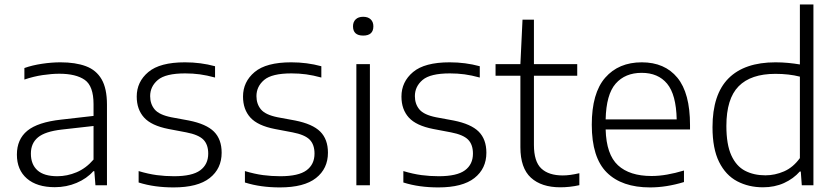

<svg xmlns="http://www.w3.org/2000/svg" viewBox="-20 -828 3741 858"><path d="M225 8.5Q145 8.5 100.2 -30.2Q55.5 -69 55.5 -137Q55.5 -205.5 102.2 -243.8Q149 -282 253.5 -293.5L398 -310V-362.5Q398 -443.5 358.8 -471Q319.5 -498.5 245 -498.5Q211.5 -498.5 170.8 -492.5Q130 -486.5 89 -472.5V-524Q124 -536.5 167.5 -543Q211 -549.5 250 -549.5Q317.5 -549.5 363.8 -532.2Q410 -515 434 -473.8Q458 -432.5 458 -360.5V0H406.5L401.5 -63H397Q368 -30 322.5 -10.8Q277 8.5 225 8.5ZM118 -141.5Q118 -93.5 147.2 -67Q176.5 -40.5 236.5 -40.5Q280 -40.5 322.2 -58.2Q364.5 -76 398 -115V-265L256 -249Q181.5 -240.5 149.8 -214.2Q118 -188 118 -141.5Z M756 9.5Q713 9.5 674.5 4.2Q636 -1 599.5 -12.5V-63.5Q643 -50.5 680.5 -45.5Q718 -40.5 757.5 -40.5Q839 -40.5 874.8 -67Q910.5 -93.5 910.5 -141.5Q910.5 -182 888.8 -204Q867 -226 812.5 -236.5L733.5 -251.5Q656.5 -266.5 623.8 -302.8Q591 -339 591 -396.5Q591 -462.5 642.8 -506Q694.5 -549.5 806.5 -549.5Q877 -549.5 941 -532V-481.5Q904.5 -491.5 873 -495.8Q841.5 -500 807.5 -500Q720 -500 685.5 -470.8Q651 -441.5 651 -398.5Q651 -363.5 671 -339.2Q691 -315 745.5 -304L824 -289.5Q902 -274 936.2 -239.8Q970.5 -205.5 970.5 -145.5Q970.5 -74.5 917.2 -32.5Q864 9.5 756 9.5Z M1231 9.5Q1188 9.5 1149.5 4.2Q1111 -1 1074.5 -12.5V-63.5Q1118 -50.5 1155.5 -45.5Q1193 -40.5 1232.5 -40.5Q1314 -40.5 1349.8 -67Q1385.5 -93.5 1385.5 -141.5Q1385.5 -182 1363.8 -204Q1342 -226 1287.5 -236.5L1208.5 -251.5Q1131.5 -266.5 1098.8 -302.8Q1066 -339 1066 -396.5Q1066 -462.5 1117.8 -506Q1169.5 -549.5 1281.5 -549.5Q1352 -549.5 1416 -532V-481.5Q1379.5 -491.5 1348 -495.8Q1316.5 -500 1282.5 -500Q1195 -500 1160.5 -470.8Q1126 -441.5 1126 -398.5Q1126 -363.5 1146 -339.2Q1166 -315 1220.5 -304L1299 -289.5Q1377 -274 1411.2 -239.8Q1445.5 -205.5 1445.5 -145.5Q1445.5 -74.5 1392.2 -32.5Q1339 9.5 1231 9.5Z M1572.5 0V-541.5H1633V0ZM1603 -669Q1557.5 -669 1557.5 -710.5Q1557.5 -730 1569.5 -741.5Q1581.5 -753 1603 -753Q1624.5 -753 1636.5 -741.5Q1648.5 -730 1648.5 -710.5Q1648.5 -669 1603 -669Z M1939 9.5Q1896 9.5 1857.5 4.2Q1819 -1 1782.5 -12.5V-63.5Q1826 -50.5 1863.5 -45.5Q1901 -40.5 1940.5 -40.5Q2022 -40.5 2057.8 -67Q2093.5 -93.5 2093.5 -141.5Q2093.5 -182 2071.8 -204Q2050 -226 1995.5 -236.5L1916.5 -251.5Q1839.5 -266.5 1806.8 -302.8Q1774 -339 1774 -396.5Q1774 -462.5 1825.8 -506Q1877.5 -549.5 1989.5 -549.5Q2060 -549.5 2124 -532V-481.5Q2087.5 -491.5 2056 -495.8Q2024.5 -500 1990.5 -500Q1903 -500 1868.5 -470.8Q1834 -441.5 1834 -398.5Q1834 -363.5 1854 -339.2Q1874 -315 1928.5 -304L2007 -289.5Q2085 -274 2119.2 -239.8Q2153.5 -205.5 2153.5 -145.5Q2153.5 -74.5 2100.2 -32.5Q2047 9.5 1939 9.5Z M2484 9Q2399.5 9 2352.5 -34Q2305.5 -77 2305.5 -170V-489.5H2194.5V-541.5H2305.5L2315 -740H2366V-541.5H2559.5V-489.5H2366V-180.5Q2366 -106 2399 -75Q2432 -44 2495 -44Q2526.5 -44 2569 -54V-0.5Q2526.5 9 2484 9Z M2885 9.5Q2759 9.5 2691.8 -57Q2624.5 -123.5 2624.5 -270.5Q2624.5 -412 2684.5 -480.8Q2744.5 -549.5 2848 -549.5Q2950.5 -549.5 3007 -480.8Q3063.5 -412 3063.5 -269.5V-249.5H2686.5Q2689.5 -137.5 2741.5 -89.5Q2793.5 -41.5 2891.5 -41.5Q2925 -41.5 2960.8 -47.8Q2996.5 -54 3036.5 -66V-14.5Q2958 9.5 2885 9.5ZM2847.5 -502.5Q2773.5 -502.5 2731.2 -454.2Q2689 -406 2686.5 -294.5H3004Q3001.5 -405.5 2961.2 -454Q2921 -502.5 2847.5 -502.5Z M3389.5 9Q3325.5 9 3274.2 -18Q3223 -45 3193.5 -104.2Q3164 -163.5 3164 -259.5Q3164 -406 3235.5 -477.8Q3307 -549.5 3445.5 -549.5Q3474.5 -549.5 3502.8 -546.8Q3531 -544 3554.5 -540V-808H3615V0H3563L3558.5 -61.5H3554Q3526 -29.5 3483.8 -10.2Q3441.5 9 3389.5 9ZM3400.5 -44.5Q3443 -44.5 3483.8 -62.2Q3524.5 -80 3554.5 -121.5V-485.5Q3506 -498 3445 -498Q3335.5 -498 3280.8 -442.5Q3226 -387 3226 -265Q3226 -182.5 3248 -134Q3270 -85.5 3309.2 -65Q3348.5 -44.5 3400.5 -44.5Z"/></svg>

Font: Encode Sans SemiExpanded SemiExpanded Light
Style: Regular
Weight: 300
Width: 6
Designer: Multiple Designers
Foundry: Impallari Type
Version: Version 3.000; ttfautohint (v1.8.3) -l 8 -r 50 -G 200 -x 14 